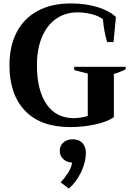

<svg xmlns="http://www.w3.org/2000/svg" viewBox="-20 -730 762 1118"><path d="M35 -350Q35 -461 77 -542Q119 -623 199.5 -666.5Q280 -710 392 -710Q478 -710 547 -689Q616 -668 655 -631L641 -485H604Q586 -543 579 -618Q554 -638 512 -648Q470 -658 431 -658Q360 -658 306.5 -620.5Q253 -583 224 -513.5Q195 -444 195 -350Q195 -206 250.5 -124Q306 -42 410 -42Q427 -42 450.5 -45.5Q474 -49 491 -55V-302Q432 -316 412 -322V-341H712V-327Q700 -320 679 -311.5Q658 -303 643 -300V-48Q606 -21 534.5 -5.5Q463 10 389 10Q217 10 126 -85Q35 -180 35 -350ZM333 332Q356 308 375.5 277.5Q395 247 400 217Q369 215 348.5 196.5Q328 178 328 148Q328 118 349.5 99.5Q371 81 402 81Q440 81 460 103Q480 125 480 159Q480 215 452 272.5Q424 330 381 368Z"/></svg>

Font: Trirong
Style: Bold
Weight: 700
Designer: Katatrad Team
Foundry: CadsonDemak
Version: Version 1.001